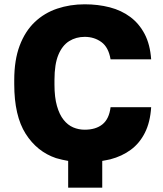

<svg xmlns="http://www.w3.org/2000/svg" viewBox="-20 -733 750 883"><path d="M450.2 130H293.5V7Q280.3 5 266.3 1.6Q252.3 -1.8 237.7 -5.8Q150.5 -35.2 98 -117.8Q45.5 -200.5 45.5 -346V-365Q45.5 -457.2 70.5 -523.3Q95.5 -589.3 139.6 -631.3Q183.7 -673.3 243 -693.3Q302.3 -713.2 369.5 -713.2Q431.3 -713.2 484.9 -699.3Q538.5 -685.3 579.2 -655Q619.8 -624.7 645.1 -576.8Q670.3 -529 675.2 -460H488.5Q479.3 -515.5 446.4 -539.5Q413.5 -563.5 369.5 -563.5Q329.7 -563.5 298.2 -543.9Q266.7 -524.3 248.6 -481.2Q230.5 -438.2 230.5 -365V-344Q230.5 -285.7 241.9 -245.8Q253.3 -205.8 272.6 -181.8Q291.8 -157.7 316.7 -147.1Q341.5 -136.5 369.5 -136.5Q420.8 -136.5 451.4 -161.4Q482 -186.3 488.5 -240H675.2Q670.8 -170.8 646.3 -122.3Q621.8 -73.8 581.4 -44.1Q541 -14.3 487.3 -0.3Q478 2 469 3.5Q460 5 450.2 7Z"/></svg>

Font: Golos Text
Style: Regular
Weight: 400
Designer: A.Korolkova, Vitaly Kuzmin
Foundry: ParaType Ltd
Version: Version 2.004